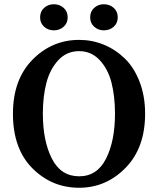

<svg xmlns="http://www.w3.org/2000/svg" viewBox="-20 -868 744 905"><path d="M182 -332Q182 -204 224.5 -120.5Q267 -37 353 -37Q438 -37 480 -120.5Q522 -204 522 -332Q522 -414 505.5 -478.5Q489 -543 449.5 -585Q410 -627 353 -627Q295 -627 255.5 -585Q216 -543 199 -478.5Q182 -414 182 -332ZM353 -680Q414 -680 469 -657.5Q524 -635 568 -592.5Q612 -550 638 -482.5Q664 -415 664 -332Q664 -171 572 -77Q480 17 353 17Q224 17 132.5 -75Q41 -167 41 -332Q41 -493 133 -586.5Q225 -680 353 -680ZM169 -786Q169 -814 188 -831Q207 -848 234 -848Q261 -848 280 -831Q299 -814 299 -786Q299 -759 280 -742Q261 -725 234 -725Q207 -725 188 -742Q169 -759 169 -786ZM469 -725Q443 -725 424 -742Q405 -759 405 -786Q405 -814 424 -831Q443 -848 469 -848Q497 -848 516 -831Q535 -814 535 -786Q535 -759 516 -742Q497 -725 469 -725Z"/></svg>

Font: TypoPRO Source Serif Pro
Style: Regular
Weight: 600
Designer: Frank Grießhammer
Foundry: Adobe Systems Incorporated
Version: Version 1.017;PS 1.0;hotconv 1.0.79;makeotf.lib2.5.61930